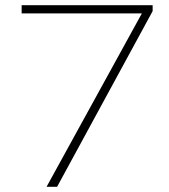

<svg xmlns="http://www.w3.org/2000/svg" viewBox="-20 -720 650 740"><path d="M159.4 0H200L568.3 -677.2V-700H63.4V-668.3H526.7Z"/></svg>

Font: Meinily
Style: Regular
Weight: 500
Designer: Paul Hayes
Foundry: Paul Hayes
Version: Version 1.0; ttfautohint (v1.8.4.7-5d5b)